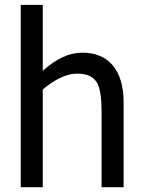

<svg xmlns="http://www.w3.org/2000/svg" viewBox="-20 -780 598 800"><path d="M495.1 -354C495.1 -486.8 432.6 -560.5 323.7 -560.5C266.6 -560.5 214.8 -535.6 158.2 -484.9V-759.8H66.4V0H158.2V-407.2C207 -448.2 256.3 -473.1 299.8 -473.1C345.2 -473.1 370.1 -460.4 385.7 -432.6C397.5 -410.6 403.3 -369.6 403.3 -310.5V0H495.1Z"/></svg>

Font: SG Kara Light
Style: Regular
Weight: 400
Designer: Damoon Khanjanzadeh
Version: Version 1.000